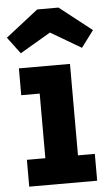

<svg xmlns="http://www.w3.org/2000/svg" viewBox="-56 -854 515 891"><g transform="rotate(-5 201.0 -408.0)"><path d="M281.5 -125H360V0H43.5V-125H129.5V-426H43.5V-551H281.5ZM251 -816 401.5 -698 343.5 -620.5 201.5 -704 58.5 -620 0.5 -697.5 152 -816Z"/></g></svg>

Font: Hepta Slab ExtraLight
Style: Bold
Weight: 700
Version: Version 1.102